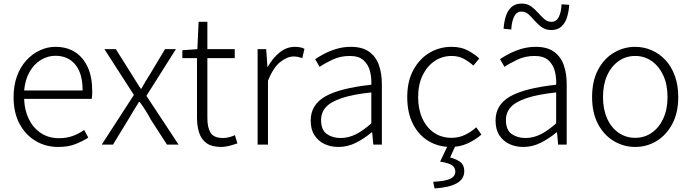

<svg xmlns="http://www.w3.org/2000/svg" viewBox="-20 -809 3870 1074"><path d="M305 13Q236 13 179.5 -20.5Q123 -54 89.5 -116Q56 -178 56 -266Q56 -331 75 -383Q94 -435 127.5 -471.5Q161 -508 203 -527.5Q245 -547 290 -547Q354 -547 400 -517.5Q446 -488 471 -432.5Q496 -377 496 -299Q496 -288 495.5 -277.5Q495 -267 493 -256H115Q117 -192 141.5 -142.5Q166 -93 209 -64.5Q252 -36 310 -36Q353 -36 387 -48.5Q421 -61 451 -82L474 -39Q442 -19 402 -3Q362 13 305 13ZM115 -303H442Q442 -399 401 -448Q360 -497 290 -497Q247 -497 209 -474Q171 -451 146 -408Q121 -365 115 -303Z M549 0 729 -278 564 -534H628L711 -402Q724 -380 738 -358.5Q752 -337 767 -313H771Q784 -337 797 -358.5Q810 -380 824 -402L903 -534H964L799 -273L979 0H914L823 -141Q810 -166 794.5 -190.5Q779 -215 762 -238H757Q742 -215 727.5 -190.5Q713 -166 698 -141L612 0Z M1219 13Q1166 13 1136.5 -7.5Q1107 -28 1094.5 -65Q1082 -102 1082 -151V-484H1000V-528L1084 -534L1091 -687H1140V-534H1293V-484H1140V-147Q1140 -97 1157.5 -67Q1175 -37 1229 -37Q1244 -37 1262 -41.5Q1280 -46 1294 -53L1308 -7Q1285 1 1261.5 7Q1238 13 1219 13Z M1421 0V-534H1469L1476 -435H1478Q1505 -484 1544 -515.5Q1583 -547 1629 -547Q1645 -547 1658 -544.5Q1671 -542 1683 -536L1671 -484Q1658 -488 1648 -490.5Q1638 -493 1622 -493Q1587 -493 1548 -462.5Q1509 -432 1479 -358V0Z M1873 13Q1830 13 1795 -3.5Q1760 -20 1739 -52.5Q1718 -85 1718 -135Q1718 -223 1799.5 -269.5Q1881 -316 2057 -335Q2059 -375 2049.5 -411.5Q2040 -448 2013.5 -472Q1987 -496 1936 -496Q1884 -496 1840.5 -475.5Q1797 -455 1768 -435L1743 -478Q1763 -492 1793.5 -508Q1824 -524 1862 -535.5Q1900 -547 1943 -547Q2007 -547 2045 -519.5Q2083 -492 2099.5 -445Q2116 -398 2116 -338V0H2068L2062 -68H2058Q2019 -35 1972 -11Q1925 13 1873 13ZM1885 -37Q1929 -37 1970 -57.5Q2011 -78 2057 -119V-292Q1953 -281 1891 -260Q1829 -239 1802.5 -209Q1776 -179 1776 -138Q1776 -82 1808 -59.5Q1840 -37 1885 -37Z M2501 13Q2432 13 2377 -20Q2322 -53 2290 -115.5Q2258 -178 2258 -266Q2258 -355 2292.5 -418Q2327 -481 2383 -514Q2439 -547 2505 -547Q2559 -547 2596.5 -527Q2634 -507 2661 -482L2628 -442Q2603 -465 2573.5 -480.5Q2544 -496 2507 -496Q2453 -496 2410.5 -467Q2368 -438 2343.5 -386.5Q2319 -335 2319 -266Q2319 -198 2342.5 -146.5Q2366 -95 2408 -66.5Q2450 -38 2506 -38Q2547 -38 2582 -55Q2617 -72 2644 -97L2673 -56Q2638 -26 2595 -6.5Q2552 13 2501 13ZM2411 245 2403 208Q2475 204 2501 190Q2527 176 2527 151Q2527 127 2507 114.5Q2487 102 2442 95L2488 -2H2531L2498 72Q2534 81 2555.5 98Q2577 115 2577 148Q2577 193 2534.5 216.5Q2492 240 2411 245Z M2907 13Q2864 13 2829 -3.5Q2794 -20 2773 -52.5Q2752 -85 2752 -135Q2752 -223 2833.5 -269.5Q2915 -316 3091 -335Q3093 -375 3083.5 -411.5Q3074 -448 3047.5 -472Q3021 -496 2970 -496Q2918 -496 2874.5 -475.5Q2831 -455 2802 -435L2777 -478Q2797 -492 2827.5 -508Q2858 -524 2896 -535.5Q2934 -547 2977 -547Q3041 -547 3079 -519.5Q3117 -492 3133.5 -445Q3150 -398 3150 -338V0H3102L3096 -68H3092Q3053 -35 3006 -11Q2959 13 2907 13ZM2919 -37Q2963 -37 3004 -57.5Q3045 -78 3091 -119V-292Q2987 -281 2925 -260Q2863 -239 2836.5 -209Q2810 -179 2810 -138Q2810 -82 2842 -59.5Q2874 -37 2919 -37ZM3064 -641Q3033 -641 3011 -656.5Q2989 -672 2971.5 -692.5Q2954 -713 2937 -728.5Q2920 -744 2897 -744Q2869 -744 2855.5 -715.5Q2842 -687 2840 -644L2797 -648Q2799 -684 2809 -716.5Q2819 -749 2840.5 -769Q2862 -789 2898 -789Q2929 -789 2950.5 -773.5Q2972 -758 2989.5 -738Q3007 -718 3024.5 -702.5Q3042 -687 3065 -687Q3093 -687 3106.5 -715.5Q3120 -744 3121 -785L3164 -782Q3162 -747 3152.5 -714.5Q3143 -682 3121.5 -661.5Q3100 -641 3064 -641Z M3533 13Q3469 13 3413.5 -20Q3358 -53 3325 -115.5Q3292 -178 3292 -266Q3292 -355 3325 -418Q3358 -481 3413.5 -514Q3469 -547 3533 -547Q3581 -547 3625 -528Q3669 -509 3702.5 -473Q3736 -437 3755 -384.5Q3774 -332 3774 -266Q3774 -178 3740.5 -115.5Q3707 -53 3652.5 -20Q3598 13 3533 13ZM3533 -38Q3585 -38 3626 -66.5Q3667 -95 3690.5 -146.5Q3714 -198 3714 -266Q3714 -335 3690.5 -386.5Q3667 -438 3626 -467Q3585 -496 3533 -496Q3481 -496 3440 -467Q3399 -438 3376 -386.5Q3353 -335 3353 -266Q3353 -198 3376 -146.5Q3399 -95 3440 -66.5Q3481 -38 3533 -38Z"/></svg>

Font: Noto Sans SC Thin Light
Style: Regular
Weight: 300
Version: Version 2.004-H2;hotconv 1.0.118;makeotfexe 2.5.65603